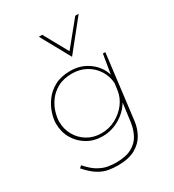

<svg xmlns="http://www.w3.org/2000/svg" viewBox="-193 -737 931 1027"><g transform="rotate(-30 273.0 -223.0)"><path d="M230 181Q203 181 173.5 176Q144 171 113 152Q82 133 47 93L60 81Q94 120 124 137Q154 154 180.5 158.5Q207 163 230 163Q291 163 327.5 143Q364 123 381.5 90Q399 57 405 17L423 -119L429 -114Q402 -60 350 -27.5Q298 5 239 5Q186 5 144.5 -19.5Q103 -44 79 -85.5Q55 -127 55 -179Q55 -206 66 -241Q77 -276 101 -309Q125 -342 164.5 -363.5Q204 -385 261 -385Q327 -385 376 -348.5Q425 -312 441 -256L438 -246L460 -378H475L426 19Q421 61 400.5 98Q380 135 339 158Q298 181 230 181ZM263 -368Q209 -368 172.5 -347.5Q136 -327 114.5 -296.5Q93 -266 84 -234Q75 -202 75 -179Q75 -133 96.5 -95Q118 -57 155.5 -34.5Q193 -12 242 -12Q288 -12 328.5 -33.5Q369 -55 396 -90Q423 -125 429 -167L435 -210Q432 -254 409 -290Q386 -326 348 -347Q310 -368 263 -368ZM229 -627 316 -470H305L433 -627H454L309 -446H308L208 -627Z"/></g></svg>

Font: Josefin Sans Thin Thin
Style: Italic
Weight: 250
Italic angle: -7°
Version: Version 2.000